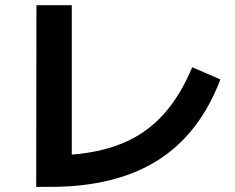

<svg xmlns="http://www.w3.org/2000/svg" viewBox="-20 -732 904 738"><path d="M120.1 -711.9H255.9V-137.7Q373 -147 460.2 -185.3Q547.4 -223.6 610.6 -294.7Q673.8 -365.7 718.8 -473.6L827.1 -426.8Q747.6 -217.3 585.9 -115.5Q424.3 -13.7 172.9 -13.7H119.1Z"/></svg>

Font: Pretendard GOV
Style: Bold
Weight: 700
Designer: Base glyphs from Inter by Rasmus Andersson; Hangeul glyphs from Noto Sans CJK(Source Han Sans) by Jang Soo-young and Kan
Foundry: Kil Hyung-jin
Version: Version 1.309